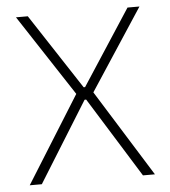

<svg xmlns="http://www.w3.org/2000/svg" viewBox="-48 -683 645 728"><g transform="rotate(-5 274.0 -319.5)"><path d="M36 0 245.5 -335.5V-324.5L39.5 -639H84.5L272 -352.5H277.5L464 -639H509.5L303.5 -324.5V-335.5L512.5 0H467L277.5 -305H271.5L82 0Z"/></g></svg>

Font: Anek Odia ExtraLight
Style: Regular
Weight: 250
Designer: Yesha Goshar & Mahesh Sahu (Odia), Yesha Goshar (Latin)
Foundry: Ek Type
Version: Version 1.003